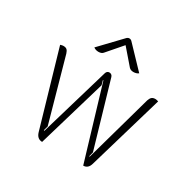

<svg xmlns="http://www.w3.org/2000/svg" viewBox="-162 -889 1059 1060"><g transform="rotate(30 367.5 -359.0)"><path d="M194 -27 55 -505Q67 -509 74 -509Q89 -509 96.5 -502.5Q104 -496 109 -480L221 -80L213 -52L217 -50L347 -492Q352 -509 368 -509Q375 -509 381 -504.5Q387 -500 389 -492L509 -81L502 -53L505 -51L625 -480Q630 -495 638 -502Q646 -509 661 -509Q668 -509 680 -505L540 -27Q530 9 499 9L360 -455L357 -454L365 -426L237 9Q205 9 194 -27ZM257 -577Q239 -577 226 -587L353 -720Q360 -727 369 -727Q378 -727 385 -720L512 -587Q499 -577 480 -577Q462 -577 452 -588L369 -684L286 -588Q277 -577 257 -577Z"/></g></svg>

Font: K2D Thin
Style: Regular
Weight: 100
Designer: Katatrad Aksorn Co.,Ltd.
Foundry: Cadson Demak Co.,Ltd.
Version: Version 1.000; ttfautohint (v1.6)